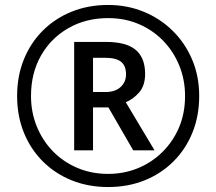

<svg xmlns="http://www.w3.org/2000/svg" viewBox="-20 -744 872 774"><path d="M416 10Q336 10 269 -17Q202 -44 152.5 -93.5Q103 -143 76 -210Q49 -277 49 -357Q49 -437 76 -504Q103 -571 152.5 -620.5Q202 -670 269 -697Q336 -724 416 -724Q492 -724 558.5 -697Q625 -670 675.5 -620.5Q726 -571 754.5 -504Q783 -437 783 -357Q783 -277 756 -210Q729 -143 679.5 -93.5Q630 -44 563 -17Q496 10 416 10ZM416 -43Q480 -43 536 -66Q592 -89 635 -131.5Q678 -174 702 -231Q726 -288 726 -357Q726 -422 703 -479Q680 -536 638.5 -579Q597 -622 540.5 -646.5Q484 -671 416 -671Q326 -671 255.5 -630.5Q185 -590 145 -519.5Q105 -449 105 -357Q105 -292 128 -235Q151 -178 192.5 -135Q234 -92 291 -67.5Q348 -43 416 -43ZM279 -138V-575H407Q489 -575 527 -543Q565 -511 565 -446Q565 -399 541 -371.5Q517 -344 487 -332L603 -138H517L417 -311H355V-138ZM405 -373Q444 -373 466 -393Q488 -413 488 -444Q488 -479 468 -495Q448 -511 404 -511H355V-373Z"/></svg>

Font: Noto Sans Living
Style: Regular
Weight: 400
Designer: Monotype Design Team
Foundry: Monotype Imaging Inc.
Version: Version 2.013; ttfautohint (v1.8.4.7-5d5b)